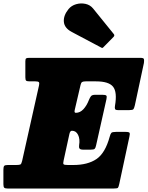

<svg xmlns="http://www.w3.org/2000/svg" viewBox="-62 -1082 848 1102"><path d="M336 -311.5 303 -160Q299 -143 303.2 -139Q307.5 -135 327.5 -135H359Q441.5 -135 491.8 -169.2Q542 -203.5 567.5 -297Q572 -314 577.2 -319.5Q582.5 -325 604 -325H658.5Q679 -325 681.8 -319.2Q684.5 -313.5 680.5 -296.5L622.5 -26Q618.5 -8 614.8 -4Q611 0 590 0H-18.5Q-33 0 -37.8 -4.8Q-42.5 -9.5 -42.5 -25V-107Q-42.5 -124 -38.2 -129.5Q-34 -135 -17.5 -135H30.5Q50 -135 55.5 -138.2Q61 -141.5 65 -158.5L162 -592Q165 -605.5 161.2 -610.2Q157.5 -615 141 -615H109Q93.5 -615 88.5 -618.8Q83.5 -622.5 83.5 -638V-730Q83.5 -744 88.2 -747Q93 -750 107 -750H743Q762 -750 764 -743Q766 -736 764 -720.5L712 -477.5Q708 -461 703.8 -455.5Q699.5 -450 680 -450H616Q600.5 -450 598.2 -456.5Q596 -463 598 -475Q611.5 -553.5 587 -584.2Q562.5 -615 489 -615H430Q416 -615 409.8 -611.5Q403.5 -608 400.5 -595L367.5 -453.5Q364.5 -442 366.5 -438.2Q368.5 -434.5 373 -434.5H373.5Q397.5 -434.5 416.8 -455.2Q436 -476 448.5 -508.5Q454 -522 460.2 -530Q466.5 -538 485.5 -538H524.5Q543.5 -538 548 -533.5Q552.5 -529 549 -513L489.5 -247.5Q486.5 -233 481.5 -228Q476.5 -223 458.5 -223H416Q399.5 -223 394.8 -229.2Q390 -235.5 392 -248Q398 -284 386.2 -307.8Q374.5 -331.5 351.5 -331.5H350.5Q340 -331.5 336 -311.5ZM331.5 -1030Q348 -1050 374.8 -1057.8Q401.5 -1065.5 428.5 -1059.8Q455.5 -1054 472.5 -1033L589.5 -888.5Q598.5 -879.5 590 -870.5L533 -812.5Q529 -808 526.2 -807Q523.5 -806 518 -809.5L350 -898.5Q307.5 -921 304.5 -957Q301.5 -993 331.5 -1030Z"/></svg>

Font: Besley* Narrow Fatface
Style: Italic
Weight: 900
Width: 4
Italic angle: -13°
Designer: Owen Earl
Foundry: indestructible type*
Version: Version 3.000; ttfautohint (v1.8.3)